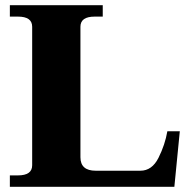

<svg xmlns="http://www.w3.org/2000/svg" viewBox="-20 -720 733 740"><path d="M18 -44H49Q104 -44 104 -83V-617Q104 -656 49 -656H18V-700H376V-656H345Q290 -656 290 -617V-114Q290 -62 349 -62H521Q566 -62 591 -112Q616 -162 625 -214H673L652 0H18Z"/></svg>

Font: Taviraj Bold
Style: Regular
Weight: 700
Designer: Katatrad Team
Foundry: CadsonDemak
Version: Version 1.030